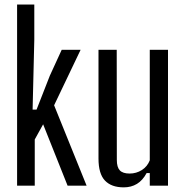

<svg xmlns="http://www.w3.org/2000/svg" viewBox="-20 -820 818 848"><path d="M55.5 0V-800H131.5V-645L124 -336H141.5L200 -485.5L252.5 -600H336L219 -355L362.5 0H278.5L170.5 -271L133.5 -204V0Z M526.5 7.5Q472 7.5 443.5 -22.5Q415 -52.5 415 -120V-600H495.5L496 -113.5Q496 -81.5 509.2 -67.5Q522.5 -53.5 552.5 -53.5Q582 -53.5 606.5 -69Q631 -84.5 641.5 -112V-600H722V0H641.5V-55.5H627.5Q610 -23 584.8 -7.8Q559.5 7.5 526.5 7.5Z"/></svg>

Font: Big Shoulders Text Thin
Style: Regular
Weight: 400
Version: Version 2.002